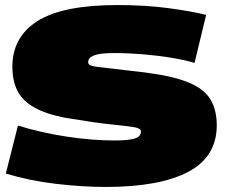

<svg xmlns="http://www.w3.org/2000/svg" viewBox="-20 -730 891 760"><path d="M796 -671 750 -481Q714 -492 660.5 -501Q607 -510 547 -515Q487 -520 432 -520Q377 -520 353 -511Q329 -502 329 -484Q329 -476 336.5 -472Q344 -468 367 -465Q390 -462 435.5 -457Q481 -452 555 -443Q665 -429 726.5 -403.5Q788 -378 813 -336.5Q838 -295 838 -234Q838 -109 724.5 -49.5Q611 10 399 10Q305 10 200 -2.5Q95 -15 3 -43L51 -233Q145 -204 245.5 -189Q346 -174 430 -174Q476 -174 499.5 -178.5Q523 -183 530.5 -191Q538 -199 538 -209Q538 -222 511.5 -226.5Q485 -231 420.5 -237.5Q356 -244 243 -263Q162 -278 115 -305Q68 -332 48.5 -371.5Q29 -411 29 -466Q29 -584 129 -647Q229 -710 445 -710Q554 -710 645 -698Q736 -686 796 -671Z"/></svg>

Font: Georama Expanded Black
Style: Regular
Weight: 900
Width: 7
Designer: Jean-Baptiste Levee
Foundry: Production Type
Version: Version 1.000